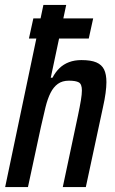

<svg xmlns="http://www.w3.org/2000/svg" viewBox="-20 -763 470 783"><path d="M98 -606 116 -688H360L342 -606ZM1 0 157 -743H250L187 -446H194Q206 -469 222.5 -485Q239 -501 261.5 -509.5Q284 -518 312 -518Q351 -518 373 -508.5Q395 -499 404.5 -479.5Q414 -460 414 -428Q414 -409 410.5 -383Q407 -357 400 -326L330 0H236L298 -292Q306 -330 310 -354.5Q314 -379 314 -394Q314 -420 301.5 -427Q289 -434 261 -434Q234 -434 216 -421Q198 -408 186 -384Q174 -360 165.5 -325.5Q157 -291 147 -246L94 0Z"/></svg>

Font: Saira Condensed Medium
Style: Italic
Weight: 500
Width: 3
Italic angle: -12°
Designer: Hector Gatti with collaboration of the Omnibus-Type team
Foundry: Omnibus-Type
Version: Version 1.101